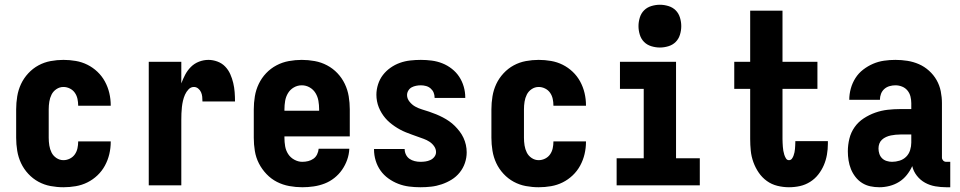

<svg xmlns="http://www.w3.org/2000/svg" viewBox="-20 -780 4040 808"><path d="M247 8Q220 8 193 3Q166 -2 142 -15Q118 -28 99 -48.5Q80 -69 68.5 -93.5Q57 -118 52.5 -145.5Q48 -173 48 -200V-320Q48 -347 52.5 -374.5Q57 -402 68.5 -426.5Q80 -451 99 -471.5Q118 -492 142 -505Q166 -518 193 -523Q220 -528 247 -528Q273 -528 299 -523.5Q325 -519 348 -507.5Q371 -496 390 -478Q409 -460 421.5 -437Q434 -414 440 -388.5Q446 -363 446 -337V-335H309V-336Q309 -350 306 -364Q303 -378 295 -389.5Q287 -401 274 -407.5Q261 -414 247 -414Q231 -414 217.5 -405Q204 -396 197 -382Q190 -368 187.5 -352Q185 -336 185 -320V-200Q185 -184 187.5 -168Q190 -152 197 -138Q204 -124 217.5 -115Q231 -106 247 -106Q261 -106 274 -112.5Q287 -119 295 -130.5Q303 -142 306 -156Q309 -170 309 -184V-185H446V-183Q446 -157 440 -131.5Q434 -106 421.5 -83Q409 -60 390 -42Q371 -24 348 -12.5Q325 -1 299 3.5Q273 8 247 8Z M606 0V-520H743V-429Q750 -448 759.5 -466Q769 -484 783.5 -498.5Q798 -513 817.5 -520.5Q837 -528 857 -528Q876 -528 895 -521Q914 -514 927.5 -500Q941 -486 949 -468Q957 -450 961.5 -431Q966 -412 967.5 -392.5Q969 -373 969 -353H832Q832 -363 831 -373Q830 -383 826 -392Q822 -401 814 -407.5Q806 -414 796 -414Q783 -414 773.5 -404Q764 -394 758.5 -381.5Q753 -369 750 -356Q747 -343 745.5 -329.5Q744 -316 743.5 -302.5Q743 -289 743 -276V0Z M1252 8Q1225 8 1197.5 3Q1170 -2 1145.5 -14.5Q1121 -27 1101.5 -47.5Q1082 -68 1069.5 -92.5Q1057 -117 1052.5 -144.5Q1048 -172 1048 -200V-320Q1048 -347 1052.5 -374.5Q1057 -402 1069 -427Q1081 -452 1100 -472Q1119 -492 1143.5 -505Q1168 -518 1195.5 -523Q1223 -528 1250 -528Q1277 -528 1304.5 -523Q1332 -518 1356.5 -505Q1381 -492 1400 -472Q1419 -452 1431 -427Q1443 -402 1447.5 -374.5Q1452 -347 1452 -320V-206H1177V-200Q1177 -182 1180 -164.5Q1183 -147 1192.5 -132Q1202 -117 1218.5 -108Q1235 -99 1252 -99Q1265 -99 1277 -102Q1289 -105 1299 -112Q1309 -119 1314.5 -130.5Q1320 -142 1321 -154H1450Q1449 -130 1441 -107.5Q1433 -85 1419.5 -65.5Q1406 -46 1387 -31Q1368 -16 1346 -7.5Q1324 1 1300 4.5Q1276 8 1252 8ZM1323 -314V-320Q1323 -338 1320 -355.5Q1317 -373 1308 -388Q1299 -403 1283.5 -412Q1268 -421 1250 -421Q1232 -421 1216.5 -412Q1201 -403 1192 -388Q1183 -373 1180 -355.5Q1177 -338 1177 -320V-314Z M1749 8Q1725 8 1701.5 5Q1678 2 1656 -6.5Q1634 -15 1614.5 -29Q1595 -43 1581.5 -62Q1568 -81 1561 -104Q1554 -127 1554 -151V-153H1683V-152Q1683 -140 1688.5 -129Q1694 -118 1703.5 -111.5Q1713 -105 1725 -102Q1737 -99 1749 -99Q1760 -99 1770.5 -100.5Q1781 -102 1791 -106.5Q1801 -111 1808 -120Q1815 -129 1815 -140Q1815 -153 1807 -164.5Q1799 -176 1787.5 -183.5Q1776 -191 1763.5 -195.5Q1751 -200 1738.5 -204.5Q1726 -209 1713.5 -213.5Q1701 -218 1688.5 -223Q1676 -228 1664 -234.5Q1652 -241 1641 -248.5Q1630 -256 1620 -264.5Q1610 -273 1601.5 -283Q1593 -293 1586 -304.5Q1579 -316 1574 -328.5Q1569 -341 1566.5 -354.5Q1564 -368 1564 -381Q1564 -403 1571 -425Q1578 -447 1591.5 -464.5Q1605 -482 1623.5 -495Q1642 -508 1663 -515.5Q1684 -523 1706.5 -525.5Q1729 -528 1751 -528Q1774 -528 1797 -525Q1820 -522 1841.5 -513.5Q1863 -505 1881.5 -490.5Q1900 -476 1912.5 -457Q1925 -438 1931.5 -415.5Q1938 -393 1938 -370V-368H1809V-369Q1809 -380 1805 -390Q1801 -400 1792.5 -407.5Q1784 -415 1773 -418Q1762 -421 1751 -421Q1741 -421 1731 -419Q1721 -417 1712.5 -412.5Q1704 -408 1698.5 -399Q1693 -390 1693 -380Q1693 -365 1703.5 -352Q1714 -339 1727.5 -331.5Q1741 -324 1756 -319.5Q1771 -315 1786 -310Q1801 -305 1815.5 -299Q1830 -293 1843.5 -286Q1857 -279 1870 -270Q1883 -261 1894 -250Q1905 -239 1914.5 -226.5Q1924 -214 1930.5 -200Q1937 -186 1940.5 -170.5Q1944 -155 1944 -139Q1944 -116 1936.5 -94Q1929 -72 1914.5 -54Q1900 -36 1880.5 -24Q1861 -12 1839 -4.5Q1817 3 1794.5 5.5Q1772 8 1749 8Z M2247 8Q2220 8 2193 3Q2166 -2 2142 -15Q2118 -28 2099 -48.5Q2080 -69 2068.5 -93.5Q2057 -118 2052.5 -145.5Q2048 -173 2048 -200V-320Q2048 -347 2052.5 -374.5Q2057 -402 2068.5 -426.5Q2080 -451 2099 -471.5Q2118 -492 2142 -505Q2166 -518 2193 -523Q2220 -528 2247 -528Q2273 -528 2299 -523.5Q2325 -519 2348 -507.5Q2371 -496 2390 -478Q2409 -460 2421.5 -437Q2434 -414 2440 -388.5Q2446 -363 2446 -337V-335H2309V-336Q2309 -350 2306 -364Q2303 -378 2295 -389.5Q2287 -401 2274 -407.5Q2261 -414 2247 -414Q2231 -414 2217.5 -405Q2204 -396 2197 -382Q2190 -368 2187.5 -352Q2185 -336 2185 -320V-200Q2185 -184 2187.5 -168Q2190 -152 2197 -138Q2204 -124 2217.5 -115Q2231 -106 2247 -106Q2261 -106 2274 -112.5Q2287 -119 2295 -130.5Q2303 -142 2306 -156Q2309 -170 2309 -184V-185H2446V-183Q2446 -157 2440 -131.5Q2434 -106 2421.5 -83Q2409 -60 2390 -42Q2371 -24 2348 -12.5Q2325 -1 2299 3.5Q2273 8 2247 8Z M2575 0V-114H2689V-406H2589V-520H2825V-114H2925V0ZM2757 -580Q2739 -580 2721 -585.5Q2703 -591 2690.5 -603.5Q2678 -616 2672.5 -634Q2667 -652 2667 -670Q2667 -688 2672.5 -706Q2678 -724 2690.5 -736.5Q2703 -749 2721 -754.5Q2739 -760 2757 -760Q2775 -760 2793 -754.5Q2811 -749 2823.5 -736.5Q2836 -724 2841.5 -706Q2847 -688 2847 -670Q2847 -652 2841.5 -634Q2836 -616 2823.5 -603.5Q2811 -591 2793 -585.5Q2775 -580 2757 -580Z M3300 8Q3276 8 3251.5 2Q3227 -4 3207 -18.5Q3187 -33 3173 -53.5Q3159 -74 3150.5 -97.5Q3142 -121 3139.5 -145.5Q3137 -170 3137 -195V-406H3070V-520H3137V-735H3273V-520H3420V-406H3273V-195Q3273 -187 3273.5 -178.5Q3274 -170 3274.5 -162Q3275 -154 3276.5 -145.5Q3278 -137 3280.5 -129Q3283 -121 3287.5 -113.5Q3292 -106 3300 -106Q3308 -106 3312.5 -112Q3317 -118 3319.5 -125Q3322 -132 3323.5 -139Q3325 -146 3325.5 -153Q3326 -160 3326.5 -167.5Q3327 -175 3327 -182V-186H3464V-175Q3464 -152 3460 -129Q3456 -106 3447 -85Q3438 -64 3423.5 -45.5Q3409 -27 3389 -14.5Q3369 -2 3346.5 3Q3324 8 3300 8Z M3681 8Q3661 8 3642.5 4Q3624 0 3608 -10Q3592 -20 3580 -35.5Q3568 -51 3561 -68.5Q3554 -86 3551 -105Q3548 -124 3548 -143Q3548 -170 3554.5 -196.5Q3561 -223 3576.5 -245Q3592 -267 3615 -282Q3638 -297 3663.5 -306Q3689 -315 3715.5 -318Q3742 -321 3769 -321H3815V-346Q3815 -360 3811.5 -374Q3808 -388 3799 -399Q3790 -410 3776.5 -415.5Q3763 -421 3748 -421Q3736 -421 3723.5 -417.5Q3711 -414 3701.5 -405.5Q3692 -397 3687.5 -385Q3683 -373 3683 -360H3554Q3554 -384 3560.5 -407.5Q3567 -431 3580 -451.5Q3593 -472 3612.5 -487Q3632 -502 3654 -511.5Q3676 -521 3700 -524.5Q3724 -528 3748 -528Q3774 -528 3799 -524Q3824 -520 3847 -510Q3870 -500 3889.5 -482.5Q3909 -465 3921.5 -443Q3934 -421 3939 -396Q3944 -371 3944 -346V-117Q3944 -110 3949 -104.5Q3954 -99 3962 -99H3979V8H3962Q3939 8 3916 4Q3893 0 3873 -11Q3853 -22 3838.5 -40.5Q3824 -59 3819 -81Q3810 -61 3796 -43.5Q3782 -26 3763.5 -14.5Q3745 -3 3723.5 2.5Q3702 8 3681 8ZM3734 -99Q3750 -99 3766 -104Q3782 -109 3793.5 -120.5Q3805 -132 3810 -148Q3815 -164 3815 -180V-214H3769Q3759 -214 3749 -213Q3739 -212 3729 -210Q3719 -208 3709 -203.5Q3699 -199 3691.5 -192Q3684 -185 3680.5 -175.5Q3677 -166 3677 -155Q3677 -144 3680.5 -133Q3684 -122 3692 -114Q3700 -106 3711.5 -102.5Q3723 -99 3734 -99Z"/></svg>

Font: Iosevka SS18 Heavy
Style: Regular
Weight: 900
Monospace: yes
Designer: Belleve Invis
Foundry: Belleve Invis
Version: Version 25.1.1; ttfautohint (v1.8.4)